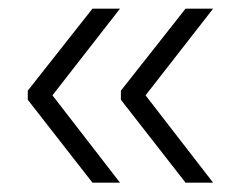

<svg xmlns="http://www.w3.org/2000/svg" viewBox="-20 -458 530 432"><path d="M307.5 -243.5 459.5 -47H397.5L252 -233.5V-254L397.5 -438.5H459.5ZM98 -243.5 250 -47H188L42.5 -233.5V-254L188 -438.5H250Z"/></svg>

Font: Anek Gurmukhi Medium Light
Style: Regular
Weight: 300
Version: Version 1.003